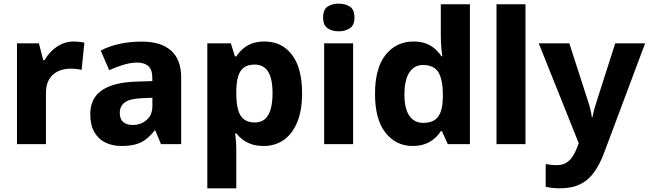

<svg xmlns="http://www.w3.org/2000/svg" viewBox="-20 -783 3524 1043"><path d="M378.8 -557.5Q394.5 -557.5 411.6 -555.6Q428.8 -553.8 438.4 -551.5L423.4 -403.7Q412.4 -406.1 397.6 -408.1Q382.8 -410.1 360.7 -410.1Q338.4 -410.1 315.5 -403.5Q292.5 -396.9 272.9 -381.8Q253.3 -366.7 241.4 -341.1Q229.6 -315.5 229.6 -276.6V0H72.2V-547.5H191.4L214.8 -456.2H222.2Q237.9 -484.2 261.9 -507.3Q285.9 -530.5 315.9 -544Q345.8 -557.5 378.8 -557.5Z M751.3 -557.1Q854.1 -557.1 909.2 -508.1Q964.2 -459 964.2 -363.7V0H854.4L823.9 -74H819.9Q796.9 -45 772.4 -26.2Q747.9 -7.3 716.1 1.3Q684.3 10 638.6 10Q590.6 10 552.4 -8.7Q514.3 -27.4 492.3 -65.6Q470.3 -103.8 470.3 -162.5Q470.3 -248.5 532.3 -291.7Q594.2 -334.9 715.8 -339.5L807.5 -342.5V-358.4Q807.5 -405.2 785.9 -424.1Q764.3 -443 726.1 -443Q690.2 -443 650.8 -431.2Q611.5 -419.3 573.1 -402L527.2 -508.4Q571 -531.5 627.4 -544.3Q683.8 -557.1 751.3 -557.1ZM752.4 -249.6Q684.8 -246.9 657.7 -226.7Q630.7 -206.4 630.7 -169.6Q630.7 -136 649.7 -120.1Q668.8 -104.1 699.7 -104.1Q745.5 -104.1 776.6 -131.2Q807.8 -158.2 807.8 -207.3V-251.9Z M1417.1 -557.5Q1511.4 -557.5 1566.2 -485.4Q1621 -413.4 1621 -275.1Q1621 -182 1594.1 -118.2Q1567.3 -54.3 1520.5 -22.2Q1473.7 10 1412.8 10Q1373.1 10 1344.5 -0.3Q1315.8 -10.7 1296.4 -26.1Q1276.9 -41.6 1263.6 -58.6H1257.6Q1259.6 -40.2 1261.6 -16.9Q1263.6 6.4 1263.6 32.1V240H1106.2V-547.5H1234.1L1256.2 -476.5H1263.6Q1278.3 -498.8 1298.7 -517.1Q1319.2 -535.5 1348.4 -546.5Q1377.5 -557.5 1417.1 -557.5ZM1363.4 -432.2Q1326.9 -432.2 1305.4 -416.5Q1283.8 -400.7 1274.2 -369.8Q1264.6 -338.9 1263.6 -291.4V-275.7Q1263.6 -224.6 1272.6 -189.3Q1281.5 -154.1 1303.9 -135.9Q1326.3 -117.6 1364.7 -117.6Q1396.9 -117.6 1418.3 -135.5Q1439.7 -153.4 1450.1 -188.8Q1460.5 -224.2 1460.5 -276.7Q1460.5 -355.9 1436.2 -394.1Q1411.8 -432.2 1363.4 -432.2Z M1898.3 -547.5V0H1740.9V-547.5ZM1820.2 -763.3Q1854.4 -763.3 1880 -747.4Q1905.6 -731.6 1905.6 -687.7Q1905.6 -645.6 1880 -629.2Q1854.4 -612.9 1820.2 -612.9Q1784.8 -612.9 1760 -629.2Q1735.2 -645.6 1735.2 -687.7Q1735.2 -731.6 1760 -747.4Q1784.8 -763.3 1820.2 -763.3Z M2221.1 10Q2131.2 10 2074.2 -61.9Q2017.2 -133.7 2017.2 -273.1Q2017.2 -413.8 2075 -485.6Q2132.8 -557.5 2226.1 -557.5Q2264.7 -557.5 2293 -547Q2321.3 -536.5 2342.3 -518.1Q2363.3 -499.8 2378 -477.1H2382.6Q2379.6 -495.5 2377.1 -528.7Q2374.6 -562 2374.6 -590.5V-760H2532.7V0H2412.5L2380.6 -70.7H2374.6Q2360.6 -48.3 2339.6 -30.2Q2318.7 -12 2289.5 -1Q2260.4 10 2221.1 10ZM2278.2 -115.6Q2336.9 -115.6 2361 -150.3Q2385 -185 2385.7 -256.1V-271.4Q2385.7 -347.8 2362.5 -388.8Q2339.2 -429.9 2276.5 -429.9Q2230.5 -429.9 2203.7 -389.2Q2177 -348.5 2177 -270.4Q2177 -192.6 2203.7 -154.1Q2230.5 -115.6 2278.2 -115.6Z M2834.6 0H2677.2V-760H2834.6Z M2906.7 -547.5H3072.8L3173.9 -234.4Q3178.5 -220.8 3182.7 -206Q3186.8 -191.1 3190.1 -176Q3193.4 -160.9 3194.7 -146.3H3198.7Q3202 -168 3208.6 -190.9Q3215.2 -213.9 3221.8 -234L3322 -547.5H3484.4L3261.5 47.7Q3238.4 109.2 3207.5 152.4Q3176.7 195.6 3131.7 217.8Q3086.8 240 3020.7 240Q2995.3 240 2976.6 237.5Q2958 235 2944.3 232V108.1Q2955.3 110.1 2970.8 112.1Q2986.3 114.1 3003.3 114.1Q3035 114.1 3055.4 101.6Q3075.9 89.1 3089.9 68.2Q3103.9 47.4 3113.5 21.8L3124 -4.7Z"/></svg>

Font: Noto Sans Oriya
Style: Regular
Weight: 400
Designer: Amélie Bonet and Sol Matas
Foundry: Google LLC
Version: Version 2.006